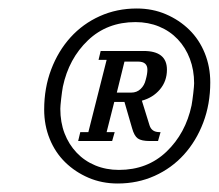

<svg xmlns="http://www.w3.org/2000/svg" viewBox="-20 -730 515 452"><path d="M169 -419H188L231 -589H212L217 -610H318Q373 -610 373 -566Q373 -539 356.5 -519.5Q340 -500 314 -493L332 -435Q337 -419 355 -419H358L352 -398H333Q313 -398 304.5 -404Q296 -410 291 -428L273 -490H249L231 -419H250L244 -398H164ZM260 -330Q327 -330 372 -373Q417 -416 431 -482Q433 -493 435 -510.5Q437 -528 437 -534Q437 -565 427 -591.5Q417 -618 398.5 -637.5Q380 -657 354.5 -667.5Q329 -678 299 -678Q232 -678 187 -635Q142 -592 128 -526Q126 -515 124 -497.5Q122 -480 122 -474Q122 -442 132 -416Q142 -390 160.5 -370.5Q179 -351 204.5 -340.5Q230 -330 260 -330ZM257 -298Q220 -298 188.5 -311.5Q157 -325 133.5 -348Q110 -371 97 -403Q84 -435 84 -472Q84 -523 100.5 -566.5Q117 -610 146 -642Q175 -674 215 -692Q255 -710 302 -710Q339 -710 370.5 -696.5Q402 -683 425.5 -660Q449 -637 462 -605Q475 -573 475 -536Q475 -485 458.5 -441.5Q442 -398 413 -366Q384 -334 344 -316Q304 -298 257 -298ZM255 -512H289Q302 -512 311 -520.5Q320 -529 323 -542Q325 -549 326 -555Q327 -561 327 -566Q327 -585 305 -585H273Z"/></svg>

Font: IBM Plex Serif Medm
Style: Italic
Weight: 500
Italic angle: -14°
Designer: Mike Abbink, Paul van der Laan, Pieter van Rosmalen
Foundry: Bold Monday
Version: Version 3.001